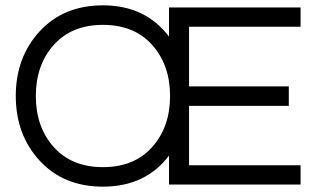

<svg xmlns="http://www.w3.org/2000/svg" viewBox="-20 -690 1184 718"><path d="M1104 -590H687V-367H1060V-294H687V-72H1104V0H612V-108Q524 8 365 8Q218 8 128.5 -89Q39 -186 39 -331Q39 -476 128.5 -573Q218 -670 365 -670Q524 -670 612 -553V-662H1104ZM181 -140Q248 -65 365 -65Q482 -65 549 -140Q616 -215 616 -331Q616 -447 549 -522Q482 -597 365 -597Q248 -597 181 -522Q114 -447 114 -331Q114 -215 181 -140Z"/></svg>

Font: Questrial
Style: Regular
Weight: 400
Designer: Joe Prince
Foundry: Joe Prince
Version: Version 1.002